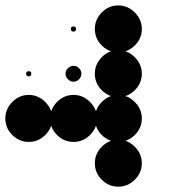

<svg xmlns="http://www.w3.org/2000/svg" viewBox="-24 -691 711 715"><path d="M395.8 -603.8Q405 -612.5 416.7 -612.5Q428.3 -612.5 437.1 -603.8Q445.8 -595 445.8 -583.3Q445.8 -571.7 437.1 -562.5Q428.3 -553.3 416.7 -553.3Q405 -553.3 395.8 -562.5Q386.7 -571.7 386.7 -583.3Q386.7 -595 395.8 -603.8ZM416.7 -170.8Q451.7 -170.8 477.9 -144.6Q504.2 -118.3 504.2 -83.3Q504.2 -47.5 477.9 -21.7Q451.7 4.2 416.7 4.2Q380.8 4.2 355 -21.7Q329.2 -47.5 329.2 -83.3Q329.2 -118.3 355 -144.6Q380.8 -170.8 416.7 -170.8ZM416.7 -337.5Q451.7 -337.5 477.9 -311.2Q504.2 -285 504.2 -250Q504.2 -214.2 477.9 -188.3Q451.7 -162.5 416.7 -162.5Q380.8 -162.5 355 -188.3Q329.2 -214.2 329.2 -250Q329.2 -285 355 -311.2Q380.8 -337.5 416.7 -337.5ZM250 -337.5Q285 -337.5 311.2 -311.2Q337.5 -285 337.5 -250Q337.5 -214.2 311.2 -188.3Q285 -162.5 250 -162.5Q214.2 -162.5 188.3 -188.3Q162.5 -214.2 162.5 -250Q162.5 -285 188.3 -311.2Q214.2 -337.5 250 -337.5ZM83.3 -337.5Q118.3 -337.5 144.6 -311.2Q170.8 -285 170.8 -250Q170.8 -214.2 144.6 -188.3Q118.3 -162.5 83.3 -162.5Q47.5 -162.5 21.7 -188.3Q-4.2 -214.2 -4.2 -250Q-4.2 -285 21.7 -311.2Q47.5 -337.5 83.3 -337.5ZM416.7 -504.2Q451.7 -504.2 477.9 -477.9Q504.2 -451.7 504.2 -416.7Q504.2 -380.8 477.9 -355Q451.7 -329.2 416.7 -329.2Q380.8 -329.2 355 -355Q329.2 -380.8 329.2 -416.7Q329.2 -451.7 355 -477.9Q380.8 -504.2 416.7 -504.2ZM229.2 -437.1Q238.3 -445.8 250 -445.8Q261.7 -445.8 270.4 -437.1Q279.2 -428.3 279.2 -416.7Q279.2 -405 270.4 -395.8Q261.7 -386.7 250 -386.7Q238.3 -386.7 229.2 -395.8Q220 -405 220 -416.7Q220 -428.3 229.2 -437.1ZM83.3 -425.8Q92.5 -425.8 92.5 -416.7Q92.5 -406.7 83.3 -406.7Q73.3 -406.7 73.3 -416.7Q73.3 -425.8 83.3 -425.8ZM416.7 -670.8Q451.7 -670.8 477.9 -644.6Q504.2 -618.3 504.2 -583.3Q504.2 -547.5 477.9 -521.7Q451.7 -495.8 416.7 -495.8Q380.8 -495.8 355 -521.7Q329.2 -547.5 329.2 -583.3Q329.2 -618.3 355 -644.6Q380.8 -670.8 416.7 -670.8ZM250 -592.5Q259.2 -592.5 259.2 -583.3Q259.2 -573.3 250 -573.3Q240 -573.3 240 -583.3Q240 -592.5 250 -592.5Z"/></svg>

Font: 0xA000-Dots-Mono
Style: Dots-Mono
Weight: 400
Version: Version 0.1